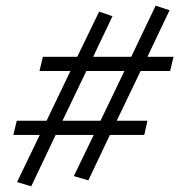

<svg xmlns="http://www.w3.org/2000/svg" viewBox="-20 -594 638 676"><path d="M579 -344H475L391 -169H499L488 -119H367L291 41L240 26L310 -119H176L90 62L40 47L120 -119H27L39 -169H144L228 -344H119L131 -394H252L329 -553L376 -537L308 -394H442L528 -574L577 -558L499 -394H591ZM334 -169 418 -344H284L200 -169Z"/></svg>

Font: EauTestInfant
Style: Italic
Weight: 400
Italic angle: -12°
Designer: Christian Thalmann (Catharsis Fonts)
Version: Version 0.001;PS 000.001;hotconv 1.0.88;makeotf.lib2.5.64775